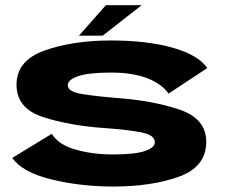

<svg xmlns="http://www.w3.org/2000/svg" viewBox="-20 -696 846 721"><path d="M174.5 -193.5Q200 -152 264.5 -134Q329 -116 404 -116Q486 -116 523.8 -128.8Q561.5 -141.5 561.5 -162Q561.5 -188.5 512.5 -198.5Q463.5 -208.5 373.5 -215Q242.5 -224 142.2 -256.2Q42 -288.5 42 -378Q42 -469 148 -506.5Q254 -544 396.5 -544Q532 -544 628 -517Q724 -490 758.5 -440.5L613 -344.5Q586.5 -382 531.5 -402.8Q476.5 -423.5 397.5 -423.5Q314.5 -423.5 274.5 -410.2Q234.5 -397 234.5 -376Q234.5 -351.5 288.8 -342.8Q343 -334 425.5 -327.5Q557 -317.5 655.8 -283.8Q754.5 -250 754.5 -163.5Q754.5 -69 651.2 -32.2Q548 4.5 405.5 4.5Q283.5 4.5 174 -22Q64.5 -48.5 26 -103ZM377.5 -676.5H512L365.5 -562H276.5Z"/></svg>

Font: Anybody Wide
Style: Bold
Weight: 700
Width: 7
Designer: Tyler Finck
Foundry: Etcetera Type Company
Version: Version 1.000; ttfautohint (v1.8)